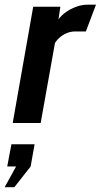

<svg xmlns="http://www.w3.org/2000/svg" viewBox="-50 -528 432 824"><path d="M4.5 0 92.5 -499H209L187 -349.5L124.5 0ZM180 -332.5 196 -435.5Q203.5 -452.5 224 -469.2Q244.5 -486 271.8 -497Q299 -508 326.5 -508H362L318.5 -393H272.5Q252.5 -393 234 -384.8Q215.5 -376.5 201.5 -362.8Q187.5 -349 180 -332.5ZM11.5 275.5H-30L19 186.5H-19L-1 91H98.5L81.5 186.5Z"/></svg>

Font: Cabin
Style: Bold Italic
Weight: 700
Width: 4
Italic angle: -10°
Designer: Pablo Impallari
Foundry: Pablo Impallari. http://www.impallari.com Igino Marini. http://www.ikern.com
Version: Version 3.001